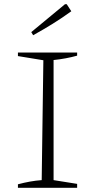

<svg xmlns="http://www.w3.org/2000/svg" viewBox="-20 -901 437 921"><path d="M66 0V-17Q96 -25 124 -30Q152 -35 180 -37L188 -612L66 -632V-649H350V-634Q325 -627 296 -621.5Q267 -616 237 -613V-37L350 -19V0ZM139 -732 130 -747 292 -881H300L322 -847Q278 -815 232 -786.5Q186 -758 139 -732Z"/></svg>

Font: Piazzolla Thin Thin
Style: Regular
Weight: 250
Version: Version 2.005